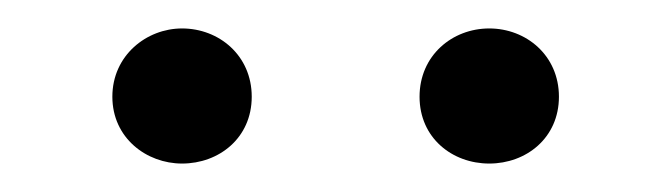

<svg xmlns="http://www.w3.org/2000/svg" viewBox="-20 -785 472 135"><path d="M108 -670C134 -670 157 -688 157 -717C157 -746 134 -765 108 -765C83 -765 59 -746 59 -717C59 -688 83 -670 108 -670ZM324 -670C350 -670 373 -688 373 -717C373 -746 350 -765 324 -765C298 -765 275 -746 275 -717C275 -688 298 -670 324 -670Z"/></svg>

Font: Noto Serif HK Light
Style: Regular
Weight: 300
Designer: Ryoko NISHIZUKA 西塚涼子 (kana & ideographs); Frank Grießhammer (Latin, Greek & Cyrillic); Wenlong ZHANG 张文龙 (bopomofo); San
Foundry: Adobe
Version: Version 2.001;hotconv 1.1.0;makeotfexe 2.6.0